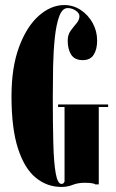

<svg xmlns="http://www.w3.org/2000/svg" viewBox="-20 -730 458 760"><path d="M223.5 10Q166 10 121.2 -26.8Q76.5 -63.5 51 -142.8Q25.5 -222 25.5 -349Q25.5 -463.5 55.5 -544.2Q85.5 -625 133.5 -667.5Q181.5 -710 234.5 -710Q270 -710 299.5 -690.5Q329 -671 346.8 -639Q364.5 -607 364.5 -569Q364.5 -535 351 -513.5Q337.5 -492 307.5 -492Q275.5 -492 261.8 -513.5Q248 -535 248 -569Q248 -592.5 259.8 -608.5Q271.5 -624.5 283 -638Q294.5 -651.5 294.5 -666.5Q294.5 -677.5 280 -687.8Q265.5 -698 248 -698Q226.5 -698 214.5 -665.5Q202.5 -633 197 -580.5Q191.5 -528 190.2 -467Q189 -406 189 -349Q189 -242 191 -164.2Q193 -86.5 200.5 -44.2Q208 -2 223.5 -2Q229 -2 231.5 -5Q234 -8 235.5 -11V-306.5H210V-316.5H408V-306.5H371V0H357.5Q356 -2 346.8 -4.2Q337.5 -6.5 315.5 -6.5Q288 -6.5 267.5 1.8Q247 10 223.5 10Z"/></svg>

Font: Imbue 100pt Black
Style: Regular
Weight: 900
Designer: Tyler Finck
Foundry: Etcetera Type Company
Version: Version 1.102; ttfautohint (v1.8.3)